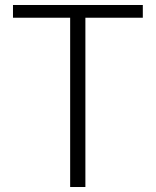

<svg xmlns="http://www.w3.org/2000/svg" viewBox="-20 -749 624 769"><path d="M261 0H322V-678H552V-729H32V-678H261Z"/></svg>

Font: Genne Gothic Light
Style: Regular
Weight: 300
Designer: Ryoko NISHIZUKA (kana & ideographs); Paul D. Hunt (Latin, Greek & Cyrillic); Wenlong ZHANG (bopomofo); Sandoll Communica
Foundry: Adobe Systems Incorporated
Version: Version 1.004;PS 1.004;hotconv 16.6.51;makeotf.lib2.5.65220